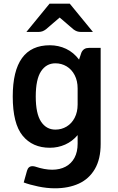

<svg xmlns="http://www.w3.org/2000/svg" viewBox="-20 -815 651 1059"><path d="M535.2 -550.8V-21Q535.2 62.5 503.2 117.2Q471.2 171.9 414.6 197.8Q357.9 223.6 282.7 223.6Q238.3 223.6 190.7 213.6Q143.1 203.6 110.8 191.4L128.9 127Q136.2 101.6 158.7 101.6Q165.5 101.6 172.9 103.5Q225.6 121.1 267.6 121.1Q310.5 121.1 342 104.2Q373.5 87.4 390.9 55.2Q408.2 22.9 408.2 -22.5V-69.8Q378.9 -35.2 339.4 -17.6Q299.8 0 254.9 0Q159.2 0 104.7 -66.7Q50.3 -133.3 50.3 -282.7Q50.3 -565.4 254.9 -565.4Q302.7 -565.4 344.5 -545.7Q386.2 -525.9 416 -486.3L429.2 -525.4Q435.5 -538.6 445.6 -544.7Q455.6 -550.8 470.2 -550.8ZM408.2 -238.8V-327.1Q408.2 -369.1 391.8 -400.6Q375.5 -432.1 347.4 -449Q319.3 -465.8 285.6 -465.8Q235.4 -465.8 206.3 -421.6Q177.2 -377.4 177.2 -282.7Q177.2 -188.5 206.3 -144.3Q235.4 -100.1 285.6 -100.1Q319.3 -100.1 347.4 -116.9Q375.5 -133.8 391.8 -165.3Q408.2 -196.8 408.2 -238.8ZM189.9 -638.7Q203.1 -638.7 213.1 -642.1Q223.1 -645.5 233.4 -653.3L309.1 -718.3L384.8 -653.3Q395 -645.5 405 -642.1Q415 -638.7 428.2 -638.7H492.7L364.7 -794.9H253.4L125.5 -638.7Z"/></svg>

Font: Lycee Sans SemiBold
Style: Regular
Weight: 600
Designer: Justin Alvin
Foundry: Alkove Design
Version: Version 1.030